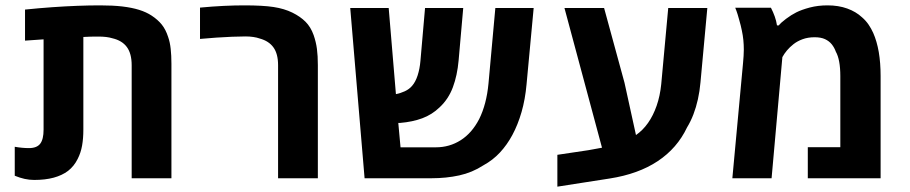

<svg xmlns="http://www.w3.org/2000/svg" viewBox="-20 -661 3376 712"><path d="M106.9 6.3Q88.9 6.3 71.3 2.4Q53.7 -1.5 34.7 -9.3V-116.7Q62.5 -111.8 87.4 -111.8Q116.7 -111.8 129.2 -128.2Q141.6 -144.5 141.6 -180.2V-515.1Q124.5 -514.2 107.2 -512.7Q89.8 -511.2 72.8 -510.3V-625.5Q125.5 -630.9 173.8 -634.3Q222.2 -637.7 266.6 -639.4Q311 -641.1 351.6 -641.1Q398.4 -641.1 433.8 -637Q469.2 -632.8 495.8 -624.5Q522.5 -616.2 542.5 -603Q565.4 -587.9 580.1 -569.6Q594.7 -551.3 603.5 -523.9Q610.4 -504.4 613 -479.7Q615.7 -455.1 615.7 -424.8V0H468.3V-418.9Q468.3 -462.4 450.4 -486.6Q432.6 -510.7 397 -519Q376.5 -525.4 344.7 -525.4Q330.1 -525.4 316.2 -525.1Q302.2 -524.9 289.1 -523.9V-180.2Q289.1 -147.5 284.4 -121.1Q279.8 -94.7 268.1 -71.8Q254.9 -44.9 232.4 -27.3Q210.4 -10.7 179.2 -2.2Q147.9 6.3 106.9 6.3Z M1011.2 0V-419.4Q1011.2 -461.4 994.1 -485.1Q977.1 -508.8 943.4 -518.1Q932.6 -522 919.2 -523.9Q905.8 -525.9 890.1 -525.9Q868.2 -525.9 840.1 -524.7Q812 -523.4 781.7 -521.5Q751.5 -519.5 721.7 -516.6V-632.8Q769 -637.2 810.1 -639.2Q851.1 -641.1 885.7 -641.1Q955.1 -641.1 994.6 -635Q1034.2 -628.9 1064 -614.3Q1093.8 -599.6 1113 -580.3Q1132.3 -561 1143.1 -530.8Q1151.9 -505.4 1155.3 -479.7Q1158.7 -454.1 1158.7 -419.4V0Z M1332 0 1278.8 -631.3H1421.4L1448.2 -312Q1464.4 -314.9 1481 -322.5Q1497.6 -330.1 1508.3 -342.8Q1521 -357.4 1528.8 -381.6Q1536.6 -405.8 1539.1 -435.1L1556.2 -631.3H1697.8L1680.7 -437Q1675.8 -381.3 1659.4 -337.4Q1643.1 -293.5 1609.9 -262.7Q1582 -235.8 1545.9 -222.4Q1509.8 -209 1463.4 -205.1Q1461.9 -205.1 1460.2 -205.1Q1458.5 -205.1 1457 -205.1L1465.3 -114.7H1596.2Q1647 -114.7 1688.5 -141.1Q1730 -167.5 1756.8 -219.2Q1784.2 -273.9 1791.5 -351.6L1816.9 -631.3H1959L1932.6 -348.1Q1927.7 -293 1914.1 -245.6Q1900.4 -198.2 1879.9 -160.2Q1860.4 -124 1834.2 -95.7Q1808.1 -67.4 1772.5 -47.9Q1731 -21 1682.9 -10.5Q1634.8 0 1580.6 0Z M2046.9 31.2V-86.9L2161.6 -104Q2174.3 -106.4 2187 -108.6Q2199.7 -110.8 2212.4 -113.3L2073.2 -631.3H2220.2L2295.9 -354L2338.4 -160.2Q2363.8 -177.7 2383.1 -205.1Q2402.3 -232.4 2415 -268.8Q2427.7 -305.2 2432.1 -349.1L2458 -631.3H2603L2577.6 -355.5Q2574.7 -322.8 2568.1 -293Q2561.5 -263.2 2551.5 -237.1Q2541.5 -210.9 2527.8 -188.5Q2491.2 -111.3 2419.2 -63.5Q2347.2 -15.6 2240.7 1Q2190.4 8.8 2141.8 16.4Q2093.3 23.9 2046.9 31.2Z M2695.8 0 2735.4 -426.8Q2736.8 -441.9 2737.5 -453.6Q2738.3 -465.3 2738.3 -476.6Q2738.3 -495.1 2736.6 -512.5Q2734.9 -529.8 2731 -547.9Q2729.5 -556.6 2726.6 -567.4Q2723.6 -578.1 2720.7 -589.1Q2717.8 -600.1 2715.3 -607.9Q2713.4 -614.3 2711.2 -620.1Q2709 -626 2706.5 -632.3H2838.9Q2847.2 -616.2 2853 -599.9Q2858.9 -583.5 2861.3 -566.9H2868.2Q2875 -576.2 2894.8 -591.1Q2914.6 -606 2933.1 -615.2Q2952.6 -625 2982.9 -633.1Q3013.2 -641.1 3048.8 -641.1Q3089.4 -641.1 3121.8 -629.4Q3154.3 -617.7 3176.8 -596.7Q3190.9 -584.5 3200.9 -569.8Q3210.9 -555.2 3218.3 -538.6Q3231.9 -507.8 3238.8 -467.8Q3245.6 -427.7 3245.6 -378.9V0H2975.6V-115.2H3096.2V-378.9Q3096.2 -409.2 3092 -431.9Q3087.9 -454.6 3079.6 -469.2Q3074.2 -484.4 3064.5 -496.6Q3054.7 -508.8 3039.3 -515.9Q3023.9 -522.9 3001 -522.9Q2976.1 -522.9 2956.3 -515.6Q2936.5 -508.3 2922.4 -497.1Q2908.7 -486.3 2898.4 -474.1Q2888.2 -461.9 2881.3 -449.2L2841.3 0Z"/></svg>

Font: Wonky
Style: Regular
Weight: 400
Designer: Monotype Design Team
Foundry: Monotype Imaging Inc.
Version: Version 3.000